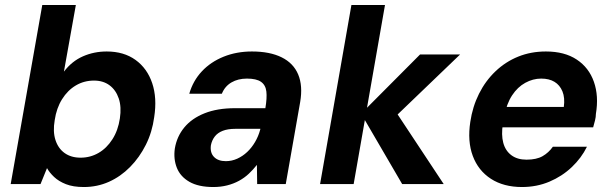

<svg xmlns="http://www.w3.org/2000/svg" viewBox="-20 -740 2461 772"><path d="M317 12Q274 12 245 0.5Q216 -11 197.5 -28.5Q179 -46 169 -64L143 0H23L150 -720H285L237 -452Q269 -494 313.5 -513.5Q358 -533 409 -533Q478 -533 525 -499Q572 -465 592 -405.5Q612 -346 600 -269Q592 -209 566.5 -158Q541 -107 503 -68.5Q465 -30 418 -9Q371 12 317 12ZM304 -106Q343 -106 376 -125Q409 -144 432 -180Q455 -216 462 -264Q469 -310 457.5 -344Q446 -378 420.5 -397Q395 -416 358 -416Q318 -416 285 -396.5Q252 -377 229.5 -341Q207 -305 200 -257Q192 -211 203 -177Q214 -143 240 -124.5Q266 -106 304 -106Z M838 12Q778 12 741.5 -9Q705 -30 691 -65.5Q677 -101 683 -143Q691 -191 721 -227.5Q751 -264 802.5 -284.5Q854 -305 925 -305H1047Q1054 -346 1051 -372Q1048 -398 1029.5 -411Q1011 -424 973 -424Q937 -424 910.5 -408.5Q884 -393 872 -363H741Q756 -415 791.5 -453Q827 -491 879 -512Q931 -533 993 -533Q1065 -533 1112.5 -509.5Q1160 -486 1179 -440.5Q1198 -395 1187 -330L1129 0H1014L1013 -77Q998 -58 980.5 -41.5Q963 -25 941 -13Q919 -1 893 5.5Q867 12 838 12ZM888 -92Q912 -92 934 -102Q956 -112 974 -129Q992 -146 1005.5 -169Q1019 -192 1026 -218L1027 -222H926Q896 -222 875.5 -214Q855 -206 843.5 -191Q832 -176 828 -156Q824 -126 840.5 -109Q857 -92 888 -92Z M1597 0 1432 -283 1669 -521H1830L1527 -230L1545 -331L1764 0ZM1267 0 1393 -720H1528L1402 0Z M2079 12Q2005 12 1954 -21Q1903 -54 1881 -113Q1859 -172 1871 -250Q1880 -311 1906 -363Q1932 -415 1972.5 -453.5Q2013 -492 2064 -512.5Q2115 -533 2175 -533Q2250 -533 2299 -500.5Q2348 -468 2368 -411Q2388 -354 2376 -282Q2376 -270 2372.5 -256Q2369 -242 2365 -228H1963L1977 -310H2247Q2252 -347 2241.5 -372.5Q2231 -398 2209.5 -411Q2188 -424 2156 -424Q2123 -424 2092 -407Q2061 -390 2039 -356.5Q2017 -323 2007 -271L2002 -242Q1995 -198 2003.5 -166Q2012 -134 2036 -116Q2060 -98 2097 -98Q2137 -98 2161.5 -112Q2186 -126 2203 -150H2340Q2318 -105 2279 -68Q2240 -31 2189 -9.5Q2138 12 2079 12Z"/></svg>

Font: DM Sans 10pt
Style: Bold Italic
Weight: 700
Italic angle: -10°
Version: Version 4.004;gftools[0.9.30]